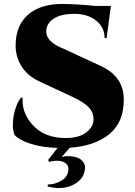

<svg xmlns="http://www.w3.org/2000/svg" viewBox="-20 -734 685 971"><path d="M333 13 291 61Q305 56 315 56Q325 56 335.5 56Q346 56 366 61.5Q386 67 398 82Q410 97 410 109Q410 155 378 182Q337 217 278 217Q251 217 221 209L222 199Q259 199 292.5 178.5Q326 158 326 118Q326 102 310 90Q293 79 270.5 79Q248 79 229 85L223 75L271 14Q195 12 137.5 -6Q80 -24 54 -51Q45 -73 45 -98.5Q45 -124 49 -148Q60 -207 86 -240H95Q94 -234 94 -227Q94 -153 152.5 -94.5Q211 -36 312 -36Q380 -36 416.5 -64.5Q453 -93 453 -129.5Q453 -166 428 -192Q403 -218 347 -244L184 -320Q115 -351 84 -407Q59 -451 59 -504Q59 -612 132 -668Q193 -714 294 -714Q360 -714 463 -704H541L519 -541H509Q509 -596 466 -630Q423 -664 356.5 -664Q290 -664 253.5 -641Q217 -618 214 -580Q210 -533 274 -500Q285 -494 303 -487L490 -400Q606 -347 606 -230.5Q606 -114 531.5 -54.5Q457 5 333 13Z"/></svg>

Font: Cinzel Decorative Black
Style: Regular
Weight: 900
Designer: Natanael Gama
Version: Version 1.002;PS 001.002;hotconv 1.0.56;makeotf.lib2.0.21325